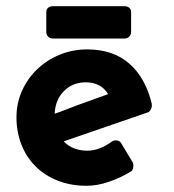

<svg xmlns="http://www.w3.org/2000/svg" viewBox="-20 -588 560 618"><path d="M408 -64Q410 -59 409 -50.5Q408 -42 403 -37Q371 -17 332.5 -3.5Q294 10 259 10Q208 10 166 -6.5Q124 -23 94.5 -52.5Q65 -82 49 -122.5Q33 -163 33 -210Q33 -256 51 -296Q69 -336 100 -365.5Q131 -395 172.5 -412Q214 -429 261 -429Q344 -429 396.5 -383Q449 -337 469 -252H468Q470 -247 466.5 -238.5Q463 -230 458 -227L185 -133Q199 -118 218.5 -110.5Q238 -103 261 -103Q300 -103 341 -133Q347 -137 356 -136Q365 -135 370 -127ZM146 -218 156 -222V-215ZM256 -323Q214 -323 186 -295Q158 -267 156 -222L176 -229L228 -249L328 -285Q305 -323 256 -323ZM381 -568Q390 -568 396 -563Q402 -558 402 -549V-485Q402 -476 396 -470Q390 -464 381 -464H150Q141 -464 135 -470Q129 -476 129 -485V-549Q129 -558 135 -563Q141 -568 150 -568Z"/></svg>

Font: Stadtwerke
Style: Bold
Weight: 700
Designer: Santiago Orozco
Foundry: Typemade
Version: Version 1.003